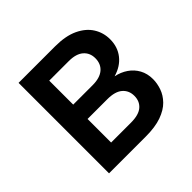

<svg xmlns="http://www.w3.org/2000/svg" viewBox="-163 -811 974 974"><g transform="rotate(-45 324.0 -324.5)"><path d="M93 0V-649H355Q430 -649 479.5 -625.8Q529 -602.5 553.5 -563.5Q578 -524.5 578 -477Q578 -422 547.2 -383Q516.5 -344 461 -328Q497.5 -320.5 526.5 -300.8Q555.5 -281 572.2 -250.5Q589 -220 589 -180Q589 -149.5 578 -117.8Q567 -86 541 -59.2Q515 -32.5 469.8 -16.2Q424.5 0 356 0ZM211 -103H353Q409.5 -103 435.8 -125.8Q462 -148.5 462 -187Q462 -225.5 435 -248.8Q408 -272 353 -272H211ZM211 -547V-375H350Q402.5 -375 429.8 -398.2Q457 -421.5 457 -462Q457 -500.5 430.2 -523.8Q403.5 -547 351 -547Z"/></g></svg>

Font: Karla ExtraLight
Style: Bold
Weight: 700
Version: Version 2.001